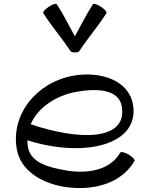

<svg xmlns="http://www.w3.org/2000/svg" viewBox="-20 -946 765 995"><path d="M393 -684C436 -750 489 -810 531 -877C536 -883 523 -898 503 -911C484 -924 465 -930 461 -923C426 -870 399 -813 368 -758C337 -813 310 -870 275 -923C271 -930 252 -924 233 -911C213 -898 200 -883 205 -877C247 -810 300 -750 343 -684C348 -676 358 -673 368 -675C378 -673 388 -676 393 -684ZM677 -112C680 -118 667 -133 647 -145C626 -157 607 -161 603 -155C550 -62 430 -44 321 -63C235 -78 140 -101 125 -183C123 -195 122 -206 122 -219C419 -125 706 -196 669 -405C647 -531 500 -578 361 -554C172 -521 35 -355 67 -173C86 -63 193 1 306 21C451 46 606 11 677 -112ZM375 -470C479 -489 595 -485 611 -395C642 -215 390 -217 139 -302C176 -388 269 -451 375 -470Z"/></svg>

Font: Nupuram Expanded Light
Style: Regular
Weight: 300
Width: 7
Designer: Santhosh Thottingal (santhosh.thottingal@gmail.com)
Foundry: SMC
Version: Version 1.000